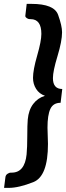

<svg xmlns="http://www.w3.org/2000/svg" viewBox="-37 -792 332 965"><path d="M121.1 -772.5Q235.4 -772.5 255.1 -717.3Q274.9 -662.1 274.9 -629.9Q274.9 -585.4 252 -510Q229 -434.6 229 -399.4Q229 -344.7 275.9 -344.7L267.6 -275.4Q230.5 -275.4 216.1 -244.6Q201.7 -213.9 201.7 -150.4L204.1 -68.8Q204.1 94.2 130.6 123.3Q57.1 152.3 6.8 152.3H-16.6L-9.8 99.1Q-8.8 88.4 0 82Q8.8 75.7 18.1 75.7H21.5Q87.4 75.7 96.7 -16.1Q100.1 -51.8 100.1 -108.4Q100.1 -165 102.5 -191.4Q106.9 -239.3 129.9 -269.5Q152.8 -299.8 189 -310.5Q160.2 -320.3 144.5 -345.2Q128.9 -370.1 128.9 -400.4Q128.9 -440.4 149.9 -512.9Q170.9 -585.4 170.9 -621.6Q170.9 -695.8 116.7 -695.8H112.3Q105.5 -695.8 97.9 -700.7Q90.3 -705.6 90.3 -711.4V-712.9L97.2 -772.5Z"/></svg>

Font: Lato-BoldItalic
Style: Bold Italic
Weight: 700
Italic angle: -7°
Designer: Lukasz Dziedzic
Foundry: tyPoland Lukasz Dziedzic
Version: Version 1.104; Western+Polish opensource